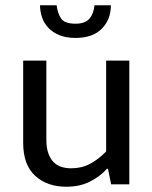

<svg xmlns="http://www.w3.org/2000/svg" viewBox="-20 -700 579 729"><path d="M383 -470H471V0H402L390 -59H386Q360 -30 321.5 -10.5Q283 9 232 9Q159 9 113.5 -32.5Q68 -74 68 -158V-470H156V-169Q156 -139 163.5 -118Q171 -97 183.5 -84.5Q196 -72 213 -66.5Q230 -61 250 -61Q290 -61 322 -78Q354 -95 383 -125ZM195 -680Q199 -648 212.5 -629Q226 -610 267 -610Q302 -610 318.5 -628Q335 -646 339 -680H401Q401 -626 366.5 -591Q332 -556 267 -556Q231 -556 205.5 -566.5Q180 -577 163.5 -594.5Q147 -612 139.5 -634.5Q132 -657 132 -680Z"/></svg>

Font: Mukta Vaani
Style: Regular
Weight: 400
Designer: Noopur Datye, Girish Dalvi, Yashodeep Gholap, Pallavi Karambelkar
Foundry: Ek Type
Version: Version 2.538;PS 1.000;hotconv 16.6.51;makeotf.lib2.5.65220;